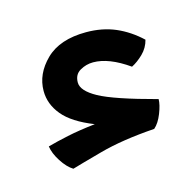

<svg xmlns="http://www.w3.org/2000/svg" viewBox="-46 -579 284 282"><g transform="rotate(-15 96.5 -438.5)"><path d="M35.2 -343.8Q26.4 -349.1 18.3 -361.6Q10.3 -374 8.8 -384.8Q22.9 -388.7 40 -392.3Q57.1 -396 82.5 -398.9Q50.3 -411.6 36.4 -428.5Q22.5 -445.3 22.5 -465.3Q22.5 -491.2 43.7 -512Q64.9 -532.7 105 -532.7Q129.4 -532.7 149.4 -524.2Q169.4 -515.6 186.5 -499.5Q183.6 -487.8 174.8 -479.2Q166 -470.7 157.2 -466.3Q127.4 -487.3 103.5 -487.3Q92.8 -487.3 83.5 -481.9Q74.2 -476.6 74.2 -464.4Q74.2 -451.7 96.4 -439.5Q118.7 -427.2 182.6 -410.2Q182.6 -401.9 177.5 -388.9Q172.4 -376 165 -369.6Q115.7 -366.2 81.1 -356.7Q46.4 -347.2 35.2 -343.8Z"/></g></svg>

Font: Harmattan SemiBold
Style: Regular
Weight: 600
Designer: George W. Nuss III and SIL International
Foundry: SIL International
Version: Version 4.000